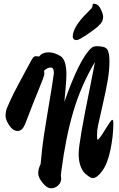

<svg xmlns="http://www.w3.org/2000/svg" viewBox="-20 -967 641 1035"><path d="M308 -22 310 -4Q310 17 293.5 32.5Q277 48 255 48Q233 48 209.5 18.5Q186 -11 186 -32Q186 -57 199 -83Q200 -90 206 -153Q212 -216 237.5 -365.5Q263 -515 270 -569V-579Q270 -603 252.5 -603Q235 -603 217 -585Q219 -581 219 -569Q219 -557 192 -492.5Q165 -428 115 -297Q100 -261 75 -261Q50 -261 30 -291Q10 -321 10 -342.5Q10 -364 17 -383Q42 -443 74 -502.5Q106 -562 124.5 -597Q143 -632 152.5 -648Q162 -664 172 -664Q182 -664 190 -662Q209 -685 241 -685Q273 -685 305.5 -665Q338 -645 338 -565Q338 -537 333 -484.5Q328 -432 327 -418Q408 -649 471 -707Q482 -718 502 -718Q547 -718 558.5 -700.5Q570 -683 570 -636.5Q570 -590 561 -536Q552 -482 533 -399.5Q514 -317 508.5 -290.5Q503 -264 503 -239Q503 -214 506 -214Q514 -214 546.5 -267.5Q579 -321 585 -321Q591 -321 591 -302Q591 -235 575.5 -160Q560 -85 531.5 -46Q503 -7 480 -7Q470 -7 455 -18.5Q440 -30 437 -33Q404 -69 404 -138Q404 -199 466 -500Q485 -596 492 -633Q417 -507 375.5 -366.5Q334 -226 311 -47ZM372 -768Q372 -823 454 -902Q468 -916 473.5 -922.5Q479 -929 479 -938Q479 -947 485 -947Q509 -947 522.5 -919Q536 -891 536 -877Q536 -849 514 -831Q504 -818 455 -784.5Q406 -751 393.5 -751Q381 -751 376.5 -757Q372 -763 372 -768Z"/></svg>

Font: Devonshire
Style: Regular
Weight: 400
Designer: Astigmatic (AOETI)
Foundry: Astigmatic (AOETI)
Version: Version 1.001